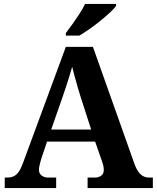

<svg xmlns="http://www.w3.org/2000/svg" viewBox="-20 -951 793 971"><path d="M4 0V-53H16Q34 -53 48 -59Q62 -65 73.5 -80.5Q85 -96 96 -126L313 -714H450L659 -125Q669 -97 680.5 -81.5Q692 -66 705.5 -59.5Q719 -53 735 -53H753V0H423V-53H462Q477 -53 491 -62Q505 -71 505 -92Q505 -100 503.5 -108Q502 -116 500 -123Q498 -130 496 -135L461 -235H218L189 -149Q187 -141 184 -131Q181 -121 179 -110.5Q177 -100 177 -92Q177 -73 191 -63Q205 -53 222 -53H264V0ZM239 -296H441L388 -460Q381 -483 373 -509.5Q365 -536 358 -563Q351 -590 345 -613Q339 -592 331 -566Q323 -540 314.5 -514Q306 -488 298 -465ZM313 -784Q328 -803 346.5 -829Q365 -855 382.5 -882Q400 -909 410 -931H567V-921Q558 -908 536.5 -888Q515 -868 488 -846Q461 -824 433 -804.5Q405 -785 381 -771H313Z"/></svg>

Font: Noto Serif Tamil
Style: Bold
Weight: 700
Designer: Indian Type Foundry, Tom Grace, and the Monotype Design Team
Foundry: Monotype Imaging Inc.
Version: Version 2.003